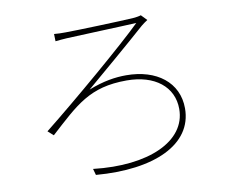

<svg xmlns="http://www.w3.org/2000/svg" viewBox="-81 -826 1162 961"><g transform="rotate(-10 500.0 -346.0)"><path d="M248 -705 249 -668C268 -670 288 -672 307 -673C359 -676 594 -684 663 -688C571 -597 290 -357 131 -231L159 -206C302 -336 376 -413 565 -413C708 -413 800 -340 800 -227C800 -63 601 26 323 -6L332 26C625 50 829 -41 829 -225C829 -357 722 -439 567 -439C512 -439 451 -430 375 -400C455 -468 597 -589 688 -670C695 -676 713 -689 720 -693L692 -722C681 -718 663 -716 652 -715C592 -711 358 -703 306 -703C285 -703 267 -703 248 -705Z"/></g></svg>

Font: Harano Aji Gothic KR ExtraLight
Style: Regular
Weight: 250
Foundry: Masamichi Hosoda
Version: HaranoAjiGothicKR-ExtraLight version 20220220;ttx 4.29.1